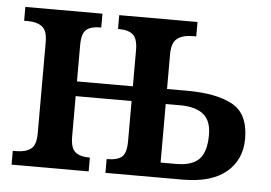

<svg xmlns="http://www.w3.org/2000/svg" viewBox="-43 -593 916 650"><g transform="rotate(5 414.5 -268.0)"><path d="M18 -47H30Q62 -47 79.5 -60.5Q97 -74 97 -113V-423Q97 -462 79.5 -475.5Q62 -489 30 -489H18V-536H280V-489H277Q245 -489 229.5 -476Q214 -463 214 -423V-300H404V-422Q404 -462 388 -475.5Q372 -489 340 -489H337V-536H603V-487H592Q557 -487 538.5 -472.5Q520 -458 520 -420V-301H590Q688 -301 743 -271Q798 -241 798 -156Q798 -85 747.5 -42.5Q697 0 599 0H337V-47H340Q373 -47 388.5 -60Q404 -73 404 -114V-250H214V-113Q214 -74 230 -60.5Q246 -47 277 -47H280V0H18ZM573 -51Q627 -51 651 -76Q675 -101 675 -159Q675 -207 648 -228.5Q621 -250 569 -250H520V-51Z"/></g></svg>

Font: Noto Serif NarrowSemiBold
Style: Regular
Weight: 600
Width: 4
Designer: Monotype Design Team
Foundry: Monotype Imaging Inc.
Version: Version 1.001